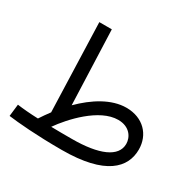

<svg xmlns="http://www.w3.org/2000/svg" viewBox="-156 -890 1101 1078"><g transform="rotate(30 394.0 -350.5)"><path d="M369 13C651 13 743 -87 743 -205C743 -301 675 -374 566 -374C469 -374 372 -312 292 -232L274 -714H193L212 -140C195 -117 179 -95 165 -73C111 -75 65 -79 29 -84L20 -6C81 2 202 13 369 13ZM560 -292C635 -292 666 -240 666 -197C666 -113 563 -69 387 -69C339 -69 294 -69 253 -70C309 -150 438 -292 560 -292Z"/></g></svg>

Font: Noto Sans Arabic UI
Style: Regular
Weight: 400
Designer: Monotype Design Team, Nadine Chahine and Nizar Qandah
Foundry: Monotype Imaging Inc.
Version: Version 2.010